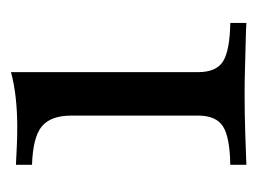

<svg xmlns="http://www.w3.org/2000/svg" viewBox="-79 -385 464 346"><g transform="rotate(-90 153.0 -212.0)"><path d="M29 0V-29Q79 -29.8 98.4 -42.3Q117.7 -54.8 117.7 -87.1V-315.3Q117.7 -352.4 98.4 -368.5Q79 -384.7 29 -386.3V-415.3Q45.2 -414.5 62.1 -413.7Q79 -412.9 96.8 -412.9Q125 -412.9 150 -415.7Q175 -418.5 196 -424.2V-87.1Q196 -54 215.7 -41.9Q235.5 -29.8 284.7 -29V0Q272.6 -0.8 251.6 -1.2Q230.6 -1.6 206 -2.4Q181.5 -3.2 157.3 -3.2Q121 -3.2 84.3 -2Q47.6 -0.8 29 0Z"/></g></svg>

Font: Playfair
Style: Regular
Weight: 400
Designer: Claus Eggers Sørensen
Foundry: Claus Eggers Sørensen
Version: Version 2.001;gftools[0.9.30]